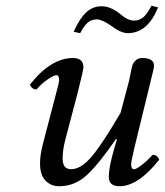

<svg xmlns="http://www.w3.org/2000/svg" viewBox="-20 -642 577 672"><path d="M505.9 -352.1 450.2 -124Q439 -76.2 439 -66.9Q439 -49.8 449.2 -49.8Q457 -49.8 476.1 -64.5Q495.1 -79.1 514.2 -100.1Q531.2 -100.1 537.1 -83Q463.9 9.8 397.9 9.8Q360.8 9.8 360.8 -22.9Q360.8 -55.2 377.9 -115.2L389.2 -153.8L386.2 -155.8Q325.2 -66.9 283.2 -28.6Q241.2 9.8 187 9.8Q158.2 9.8 139.2 -10Q120.1 -29.8 120.1 -69.8Q120.1 -99.6 129.9 -137.2L173.8 -305.2Q187 -353 187 -361.8Q187 -378.9 176.8 -378.9Q168.9 -378.9 147.5 -364.5Q126 -350.1 107.9 -329.1Q90.8 -329.1 85 -346.2Q158.2 -439 235.8 -439Q272 -439 272 -405.8Q272 -397.9 251 -314L208 -150.9Q199.2 -115.7 199.2 -86.9Q199.2 -49.8 229 -49.8Q264.2 -49.8 302.5 -95.9Q340.8 -142.1 401.9 -247.1L431.2 -356.9Q433.1 -364.7 437 -384.8Q440.9 -404.8 443.4 -413.3Q445.8 -421.9 454.8 -430.4Q463.9 -439 477.1 -439Q519 -439 519 -412.1Q519 -407.2 516.6 -396Q514.2 -384.8 510.5 -371.3Q506.8 -357.9 505.9 -352.1ZM449.7 -569.8Q467.3 -569.8 480.7 -580.8Q494.1 -591.8 510.3 -622.1L533.2 -616.2Q497.1 -526.4 427.7 -525.9Q402.8 -525.9 369.1 -551.8Q337.4 -573.7 319.3 -574.2Q300.3 -574.2 286.9 -562.7Q273.4 -551.3 260.7 -525.9L237.8 -530.8Q257.8 -576.2 281 -598.1Q304.2 -620.1 335.9 -620.1Q367.7 -620.1 402.3 -591.8Q427.2 -569.8 449.7 -569.8Z"/></svg>

Font: Linux Libertine
Style: Italic
Weight: 400
Italic angle: -12°
Designer: Philipp H. Poll
Foundry: Philipp H. Poll
Version: Version 5.1.6 ; ttfautohint (v0.9)